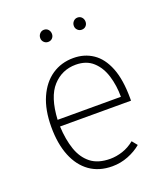

<svg xmlns="http://www.w3.org/2000/svg" viewBox="-130 -786 782 892"><g transform="rotate(-20 260.5 -340.5)"><path d="M273 12Q208 12 162.2 -20.5Q116.5 -53 92.2 -113.2Q68 -173.5 68 -256Q68 -341 94.5 -400.8Q121 -460.5 167.2 -491.8Q213.5 -523 273 -523Q327.5 -523 369.2 -495Q411 -467 434.5 -408Q458 -349 458 -256Q458 -253 458 -250.5Q458 -248 458 -245H107Q110 -180 127 -130.2Q144 -80.5 180 -52.2Q216 -24 276 -24Q305.5 -24 337 -34.2Q368.5 -44.5 396 -67L417 -41Q390 -18 352.2 -3Q314.5 12 273 12ZM107 -278H420Q420 -334 405.2 -382.2Q390.5 -430.5 358 -460.2Q325.5 -490 273 -490Q205 -490 159 -439.5Q113 -389 107 -278ZM356 -633Q344 -633 335.5 -641.5Q327 -650 327 -662Q327 -675 335.5 -684Q344 -693 356 -693Q369 -693 377 -684Q385 -675 385 -662Q385 -650 377 -641.5Q369 -633 356 -633ZM190 -633Q178 -633 169.5 -641.5Q161 -650 161 -662Q161 -675 169.5 -684Q178 -693 190 -693Q203 -693 211 -684Q219 -675 219 -662Q219 -650 211 -641.5Q203 -633 190 -633Z"/></g></svg>

Font: Overpass Thin
Style: Regular
Weight: 250
Designer: Delve Withrington, Dave Bailey, Thomas Jockin
Foundry: Delve Fonts LLC
Version: Version 4.000